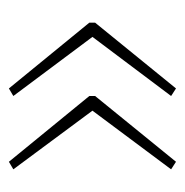

<svg xmlns="http://www.w3.org/2000/svg" viewBox="-12 -495 416 432"><g transform="rotate(-90 196.0 -279.0)"><path d="M361 -273V-286L213 -467L196 -457L329 -279L196 -102L213 -91ZM196 -273V-286L48 -467L31 -457L163 -279L31 -102L48 -91Z"/></g></svg>

Font: Noto Sans Gurmukhi SemiCondensed Thin
Style: Regular
Weight: 100
Width: 4
Designer: Jelle Bosma - Monotype Design Team
Foundry: Monotype Imaging Inc.
Version: Version 2.004